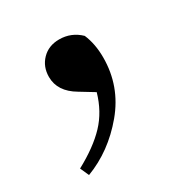

<svg xmlns="http://www.w3.org/2000/svg" viewBox="-100 -236 535 551"><g transform="rotate(-30 167.5 40.0)"><path d="M182 35 136 7Q85 -23 85 -71Q85 -105 107 -127.5Q129 -150 164 -150Q204 -150 233 -122Q248 -87 248 -42Q248 53 187 126Q126 199 44 230L31 201Q94 167 130 129Q166 91 182 35Z"/></g></svg>

Font: Swei Spring CJKtc
Style: Bold
Weight: 700
Version: Version 1.021